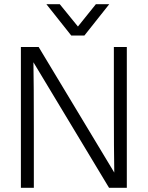

<svg xmlns="http://www.w3.org/2000/svg" viewBox="-20 -899 707 919"><path d="M384 -729H321L202 -879H266L353 -772L439 -879H503ZM142 0H80V-674H165L527 -73Q525 -177 525 -388V-674H587V0H502L140 -601Q142 -493 142 -285Z"/></svg>

Font: Hind Kochi Light
Style: Regular
Weight: 300
Designer: Dhruvi Tolia
Foundry: Indian Type Foundry
Version: Version 0.702;PS 1.0;hotconv 1.0.81;makeotf.lib2.5.63406